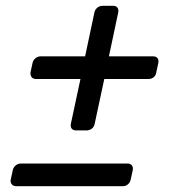

<svg xmlns="http://www.w3.org/2000/svg" viewBox="-20 -641 597 661"><path d="M85 -392 92 -424Q94 -434 102 -440.5Q110 -447 120 -447H273L305 -598Q307 -608 315 -614.5Q323 -621 334 -621H369Q380 -621 384.5 -614.5Q389 -608 387 -598L355 -447H507Q518 -447 522.5 -440.5Q527 -434 525 -424L518 -392Q517 -382 509.5 -375.5Q502 -369 491 -369H339L306 -215Q304 -204 296 -198Q288 -192 278 -192H242Q232 -192 227 -198Q222 -204 224 -215L257 -369H104Q94 -369 89 -375.5Q84 -382 85 -392ZM17 -23 24 -55Q26 -65 34 -71.5Q42 -78 52 -78H419Q429 -78 434 -71.5Q439 -65 437 -55L430 -23Q428 -13 420.5 -6.5Q413 0 403 0H36Q26 0 20.5 -6.5Q15 -13 17 -23Z"/></svg>

Font: SVN-Rubik
Style: Italic
Weight: 400
Italic angle: -12°
Designer: Hubert and Fischer
Foundry: Hubert & Fischer
Version: Version 2.101; ttfautohint (v1.8.3)